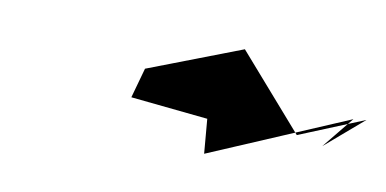

<svg xmlns="http://www.w3.org/2000/svg" viewBox="-37 -868 773 384"><g transform="rotate(10 349.5 -676.0)"><path d="M621 -622 699 -689 567 -635 435 -786 245 -713 228 -652 385 -636 391 -566 673 -686Z"/></g></svg>

Font: Asimov Silicon
Style: Regular
Weight: 400
Designer: Google
Version: Version 2.000980; 2014